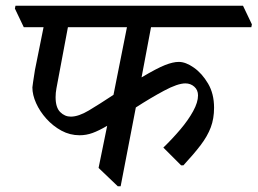

<svg xmlns="http://www.w3.org/2000/svg" viewBox="-20 -640 899 670"><path d="M620 -63H612L550 -125Q582 -156 609.5 -188.5Q637 -221 654 -252Q671 -283 671 -307Q671 -326 658 -337.5Q645 -349 627 -349Q600 -349 552.5 -323.5Q505 -298 454 -265L401 10H391L324 -54L354 -201Q325 -184 303 -176Q281 -168 258 -168Q224 -168 194.5 -184Q165 -200 142 -225.5Q119 -251 106 -280Q93 -309 93 -335Q93 -336 95.5 -354Q98 -372 102 -396Q108 -425 116 -465.5Q124 -506 132 -545H63L32 -610L34 -620H828L859 -555L857 -545H507L474 -370Q528 -402 556 -413Q584 -424 604 -424Q628 -424 656.5 -404Q685 -384 706 -348.5Q727 -313 727 -264Q727 -226 715.5 -195.5Q704 -165 680.5 -134Q657 -103 620 -63ZM376 -309 423 -545H217L177 -332Q174 -316 174 -301Q174 -265 190 -249Q206 -233 227 -233Q254 -233 290 -254.5Q326 -276 376 -309Z"/></svg>

Font: Tiro Devanagari Hindi
Style: Italic
Weight: 400
Italic angle: -11°
Designer: Devanagari: John Hudson & Fiona Ross, assisted by Paul Hanslow. Latin: John Hudson with Paul Hanslow, assisted by Kaja S
Foundry: Tiro Typeworks Ltd.
Version: Version 1.52